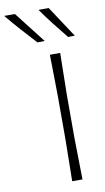

<svg xmlns="http://www.w3.org/2000/svg" viewBox="-215 -1018 582 1066"><g transform="rotate(-10 76.5 -485.0)"><path d="M102 0Q103 -60 103.8 -115.8Q104.5 -171.5 105.5 -237V-475Q104.5 -541 103.8 -596.8Q103 -652.5 102 -713H160Q159 -652.5 158 -596.8Q157 -541 156 -475V-237Q157 -171.5 158 -116Q159 -60.5 160 0ZM46 -792.5Q6 -836 -34 -880.5Q-74 -925 -110.5 -969.5H-50Q-16.5 -926.5 18 -882Q52.5 -837.5 87 -793.5ZM219 -792.5Q183.5 -836 148.8 -880.5Q114 -925 83 -969.5H140.5Q169.5 -925.5 198.5 -881.5Q227.5 -837.5 256.5 -793.5Z"/></g></svg>

Font: Commissioner Loud ExtraLight
Style: Regular
Weight: 200
Designer: Kostas Bartsokas
Foundry: Kostas Bartsokas
Version: Version 1.000; ttfautohint (v1.8.3)